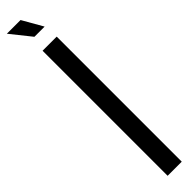

<svg xmlns="http://www.w3.org/2000/svg" viewBox="-355 -844 798 798"><g transform="rotate(-45 44.0 -445.0)"><path d="M20 0V-735H103V0ZM97 -800H37L-35 -890H45.5Z"/></g></svg>

Font: League Gothic Condensed
Style: Regular
Weight: 400
Width: 3
Designer: The League of Moveable Type
Version: Version 2.001